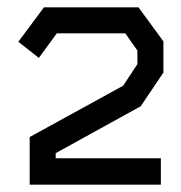

<svg xmlns="http://www.w3.org/2000/svg" viewBox="-20 -754 495 524"><path d="M364 -464 132 -336V-322H419V-250H61V-380L316 -520L355 -579V-616L322 -663H135L86 -596L30 -640L100 -734H358L426 -641V-556Z"/></svg>

Font: Turret Road ExtraBold
Style: Regular
Weight: 800
Designer: Noponies
Foundry: Noponies
Version: Version 1.001; ttfautohint (v1.8)